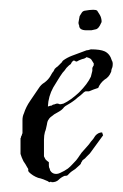

<svg xmlns="http://www.w3.org/2000/svg" viewBox="-20 -370 251 393"><path d="M82 3Q80 3 78 1Q74 -1 68.5 -3Q63 -5 58 -6Q47 -10 39 -18Q37 -21 38 -22Q38 -25 36 -27Q34 -31 32 -34Q30 -37 28 -40Q24 -48 22 -55V-87Q23 -88 23 -89.5Q23 -91 24 -92Q25 -94 25 -95Q25 -96 26 -97V-124Q26 -132 29 -138Q33 -151 42 -164L59 -189Q64 -197 71 -201Q79 -207 83 -214Q84 -216 85 -217.5Q86 -219 87 -221Q89 -223 90 -225Q91 -227 92 -229Q96 -233 98 -234L107 -243Q107 -244 109 -246Q117 -252 127.5 -256Q138 -260 149 -264L157 -267Q160 -267 166 -269Q185 -269 194 -265Q205 -260 209 -246Q212 -242 210 -232Q209 -231 209 -230Q209 -229 208 -227Q208 -223 207 -222Q203 -212 194 -207Q185 -200 181 -190L172 -187L162 -183H155Q152 -182 145 -175Q141 -172 138.5 -170Q136 -168 134 -166Q131 -164 128.5 -162Q126 -160 124 -159L114 -153Q111 -151 109 -148Q105 -144 103 -143Q101 -142 98 -140Q95 -138 91 -136Q81 -129 80 -126Q77 -123 76 -115Q75 -110 74 -106Q73 -102 72 -100Q71 -96 70.5 -92.5Q70 -89 70 -84V-51Q70 -49 71 -48L73 -44L76 -41L80 -38V-31Q80 -27 82 -24Q82 -21 85 -18Q89 -14 95 -14Q97 -14 99 -14.5Q101 -15 103 -16Q112 -20 119 -25Q124 -29 128 -33.5Q132 -38 136 -42Q140 -47 143.5 -52.5Q147 -58 151 -62L159 -71Q162 -74 166 -80Q171 -85 175 -92Q181 -99 189 -99Q191 -93 191 -93L164 -56L157 -49Q155 -46 149 -42Q147 -38 146 -37Q146 -35 144 -33L134 -24Q131 -22 128 -20Q125 -18 123 -16L118 -11Q117 -10 112 -10Q105 -7 100 -2Q95 3 86 3Q84 1 82 3ZM78 -152Q84 -154 86 -154Q88 -156 89.5 -156Q91 -156 93 -157Q98 -159 101 -157Q104 -156 110 -158Q125 -165 142 -181Q159 -198 166 -213L169 -225V-231Q169 -231 171 -235Q172 -235 172 -240L167 -248Q165 -251 157 -253Q154 -250 148 -249Q140 -246 139 -245Q136 -243 134 -245Q131 -247 129 -245Q126 -242 125 -239Q122 -237 120 -235Q118 -233 116 -231Q112 -225 108 -221Q103 -214 98.5 -206.5Q94 -199 89 -191Q79 -173 78 -152ZM157 -308Q142 -308 142 -318Q140 -322 141 -326L143 -337Q145 -340 147 -343.5Q149 -347 153 -348Q159 -349 163 -349.5Q167 -350 171 -350Q177 -350 179 -348Q186 -338 187 -333Q189 -325 187 -323Q182 -311 176 -310L167 -308Z"/></svg>

Font: Estonia
Style: Regular
Weight: 400
Designer: Robert E. Leuschke
Foundry: Robert E. Leuschke
Version: Version 1.014; ttfautohint (v1.8.3)